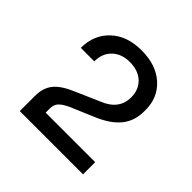

<svg xmlns="http://www.w3.org/2000/svg" viewBox="-119 -933 614 614"><g transform="rotate(45 187.5 -626.5)"><path d="M133 -590 211 -624Q271 -648 271 -703Q271 -738 248.5 -759Q226 -780 188 -780Q151 -780 128.5 -758.5Q106 -737 106 -701H45Q45 -760 84 -796.5Q123 -833 188 -833Q254 -833 293 -798Q332 -763 332 -707V-701Q332 -657 307.5 -627Q283 -597 233 -576L155 -543Q131 -532 121.5 -521.5Q112 -511 112 -494V-475H336V-420H50V-490Q50 -525 68.5 -548Q87 -571 133 -590Z"/></g></svg>

Font: Sora-SIA Light
Style: Regular
Weight: 300
Designer: Jonathan Barnbrook, Julián Moncada
Foundry: Barnbrook Fonts
Version: Version 2.000